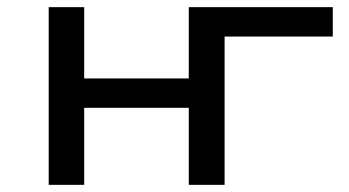

<svg xmlns="http://www.w3.org/2000/svg" viewBox="-20 -516 973 536"><path d="M116 0V-496H215V-297H507V-496H909V-414H607V0H507V-215H215V0Z"/></svg>

Font: Nunito Sans 7pt Expanded
Style: Regular
Weight: 400
Width: 7
Designer: Vernon Adams
Foundry: Vernon Adams
Version: Version 3.101;gftools[0.9.27]